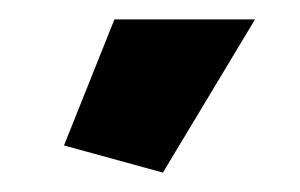

<svg xmlns="http://www.w3.org/2000/svg" viewBox="-20 -750 309 198"><path d="M98 -730 46 -600 148 -572 243 -730Z"/></svg>

Font: RT Raleway ExtraBold
Style: Regular
Weight: 400
Designer: Matt McInerney, Pablo Impallari, Rodrigo Fuenzalida — Edited by Milan Moffatt in April 2016
Foundry: Matt McInerney, Pablo Impallari, Rodrigo Fuenzalida — Edited by Milan Moffatt in April 2016
Version: Version 3.001